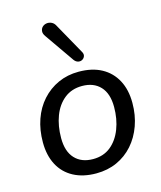

<svg xmlns="http://www.w3.org/2000/svg" viewBox="-115 -850 791 943"><g transform="rotate(-15 280.0 -378.0)"><path d="M258 9Q191 9 142.5 -17Q94 -43 68.5 -91.5Q43 -140 43 -206Q43 -269 61.5 -322Q80 -375 115 -414Q150 -453 197.5 -474.5Q245 -496 302 -496Q370 -496 418 -470Q466 -444 492 -395.5Q518 -347 518 -280Q518 -218 499 -165Q480 -112 445.5 -73Q411 -34 363.5 -12.5Q316 9 258 9ZM261 -63Q314 -63 350.5 -92.5Q387 -122 406.5 -172.5Q426 -223 426 -284Q426 -352 392.5 -388Q359 -424 300 -424Q247 -424 210 -394.5Q173 -365 154 -315Q135 -265 135 -203Q135 -135 168.5 -99Q202 -63 261 -63ZM293 -559 190 -707Q179 -722 180.5 -735Q182 -748 190.5 -756Q199 -764 211.5 -766Q224 -768 237 -762Q250 -756 258 -739L343 -587Q351 -574 347.5 -563.5Q344 -553 334.5 -547.5Q325 -542 313.5 -544.5Q302 -547 293 -559Z"/></g></svg>

Font: Nunito ExtraLight Medium
Style: Italic
Weight: 500
Italic angle: -9°
Version: Version 3.602